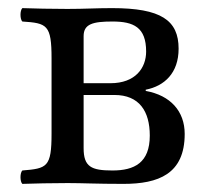

<svg xmlns="http://www.w3.org/2000/svg" viewBox="-20 -451 519 473"><path d="M146 -429C103 -429 68 -430 35 -431C29 -425 29 -404 35 -398C96 -394 107 -390 107 -307V-122C107 -39 96 -36 35 -31C29 -25 29 -4 35 2C68 1 103 0 147 0C184 0 217 2 284 2C370 2 435 -22 435 -121C435 -177 400 -216 339 -227V-230C385 -239 420 -271 420 -331C420 -401 377 -431 256 -431C215 -431 189 -429 146 -429ZM186 -217H262C323 -217 349 -177 349 -117C349 -50 311 -31 257 -31C205 -31 186 -40 186 -86ZM186 -246V-362C186 -392 209 -398 257 -398C309 -398 340 -384 340 -324C340 -284 314 -246 252 -246Z"/></svg>

Font: Libertinus Serif
Style: Regular
Weight: 400
Designer: Philipp H. Poll, Khaled Hosny
Foundry: Caleb Maclennan
Version: Version 7.050;RELEASE